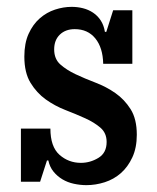

<svg xmlns="http://www.w3.org/2000/svg" viewBox="-20 -530 458 560"><path d="M117 -62 97 0H41V-155H127Q127 -102 153.5 -78.5Q180 -55 216 -55Q243 -55 267 -69.5Q291 -84 291 -116Q291 -142 273 -157.5Q255 -173 228.5 -185Q202 -197 171 -209Q140 -221 113.5 -240Q87 -259 69 -288.5Q51 -318 51 -365Q51 -404 63.5 -431.5Q76 -459 96 -476.5Q116 -494 140.5 -502Q165 -510 189 -510Q206 -510 222 -506Q238 -502 251.5 -493Q265 -484 274 -470Q283 -456 286 -437H290L310 -500H366V-344H281Q280 -391 258 -418Q236 -445 198 -445Q171 -445 154.5 -429Q138 -413 138 -386Q138 -358 156 -342Q174 -326 200.5 -313.5Q227 -301 258.5 -289Q290 -277 316.5 -258.5Q343 -240 361 -211.5Q379 -183 379 -137Q379 -99 366 -71Q353 -43 332.5 -25Q312 -7 285.5 1.5Q259 10 232 10Q214 10 195.5 6Q177 2 162 -7Q147 -16 136 -29.5Q125 -43 121 -62Z"/></svg>

Font: HermeneusOne
Style: Regular
Weight: 400
Designer: Rodrigo Fuenzalida, Pablo Impallari
Foundry: Pablo Impallari, Rodrigo Fuenzalida
Version: Version 1.000; ttfautohint (v0.8) -G 200 -r 50